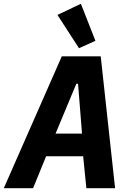

<svg xmlns="http://www.w3.org/2000/svg" viewBox="-57 -996 677 1016"><path d="M400 0 383 -169H187L118 0H-37L270 -698H476L552 0ZM356 -553H347L237 -289H377ZM247 -917 371 -976 448 -780 361 -741Z"/></svg>

Font: iA Writer Mono V
Style: Regular
Weight: 400
Italic angle: -9.5°
Designer: Mike Abbink, Paul van der Laan, Pieter van Rosmalen
Foundry: Bold Monday
Version: Version 2.000